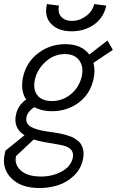

<svg xmlns="http://www.w3.org/2000/svg" viewBox="-37 -714 582 956"><path d="M319.8 -558.1Q253.4 -558.1 217.8 -595Q182.1 -631.8 196.8 -693.8L256.8 -686Q249 -651.9 267.6 -630.9Q286.1 -609.9 320.8 -609.9Q358.9 -609.9 391.4 -634Q423.8 -658.2 432.1 -693.8L492.2 -686Q478.5 -624.5 430.7 -591.3Q382.8 -558.1 319.8 -558.1ZM524.9 -465.8 428.2 -400.9Q438.5 -363.3 428.2 -317.9Q411.1 -244.1 353.5 -202.1Q295.9 -160.2 221.2 -160.2Q170.9 -160.2 133.8 -180.7Q101.6 -159.2 95.2 -132.8Q91.3 -114.7 97.9 -101.6Q104.5 -88.4 121.1 -80.3Q137.7 -72.3 155.5 -67.6Q173.3 -63 199.2 -59.1Q217.3 -56.6 229.2 -54.9Q241.2 -53.2 258.1 -50Q274.9 -46.9 286.1 -43.7Q297.4 -40.5 311.3 -35.6Q325.2 -30.8 334.2 -24.9Q343.3 -19 352.8 -11.5Q362.3 -3.9 367.4 5.9Q372.6 15.6 376 27.1Q379.4 38.6 379.2 53Q378.9 67.4 375 84Q364.3 129.4 330.3 161.6Q296.4 193.8 252.4 208Q208.5 222.2 159.2 222.2Q66.4 222.2 18.3 172.4Q-29.8 122.6 -13.2 50.8Q-13.2 49.8 -12.7 47.9Q-12.2 45.9 -11.2 42.5Q-10.3 39.1 -9.8 36.1L85 -40.5Q27.3 -77.1 43 -145Q53.7 -191.4 93.3 -218.3Q63 -264.6 78.1 -332Q95.2 -405.8 154.1 -450Q212.9 -494.1 288.1 -494.1Q369.1 -494.1 407.7 -442.4L498 -512.2ZM370.1 -334Q380.9 -380.9 357.9 -412.8Q335 -444.8 286.1 -444.8Q232.9 -444.8 191.2 -407.7Q149.4 -370.6 137.2 -319.8Q126 -269.5 148.7 -240.2Q171.4 -210.9 221.2 -210.9Q274.9 -210.9 316.2 -245.1Q357.4 -279.3 370.1 -334ZM325.2 73.2Q334 32.2 293.5 15.6Q273.9 7.8 219.7 -0.5Q194.8 -4.4 182.1 -6.8Q156.7 -11.2 130.9 -19.5L43 63Q33.2 103.5 65.9 134.3Q98.6 165 168 165Q223.1 165 269 140.6Q314.9 116.2 325.2 73.2Z"/></svg>

Font: HK Grotesk Light Italic
Style: Regular
Weight: 300
Italic angle: -13°
Designer: Alfredo Marco Pradil and Stefan Peev
Foundry: Hanken Design Co.
Version: Version 1.000;PS 001.000;hotconv 1.0.88;makeotf.lib2.5.64775